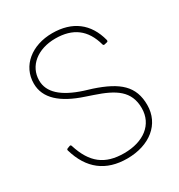

<svg xmlns="http://www.w3.org/2000/svg" viewBox="-187 -902 986 1056"><g transform="rotate(-30 305.5 -374.0)"><path d="M74 -191 58 -185C53 -183 51 -180 52 -175C91 -39 180 28 314 28C456 28 556 -51 556 -173C556 -292 488 -351 341 -400L292 -415C169 -455 108 -511 108 -586C108 -678 187 -742 300 -742C411 -742 480 -691 509 -584C510 -579 514 -577 519 -578L536 -582C541 -583 543 -587 542 -593C511 -713 427 -776 300 -776C170 -776 74 -699 74 -586C74 -492 149 -427 282 -383L329 -367C448 -327 521 -282 521 -173C521 -69 437 -6 314 -6C192 -6 123 -60 84 -184C82 -191 79 -192 74 -191Z"/></g></svg>

Font: LINE Seed JP_OTF Thin
Style: Regular
Weight: 250
Designer: LY Corporation & Fontrix & Fontworks
Version: Version 1.007